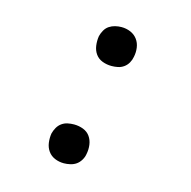

<svg xmlns="http://www.w3.org/2000/svg" viewBox="-87 -628 724 726"><g transform="rotate(15 275.0 -265.0)"><path d="M224 12Q205 12 188.5 5Q172 -2 162 -16Q152 -30 149.5 -48.5Q147 -67 150 -85Q153 -97 159.5 -108.5Q166 -120 176.5 -127.5Q187 -135 199.5 -137.5Q212 -140 224 -140Q243 -140 260 -133.5Q277 -127 287 -113Q297 -99 299.5 -80.5Q302 -62 298 -43Q296 -31 289 -19.5Q282 -8 272 -1Q262 6 249 9Q236 12 224 12ZM303 -390Q284 -390 267 -396.5Q250 -403 240 -417Q230 -431 227.5 -449.5Q225 -468 228 -487Q231 -499 237.5 -510.5Q244 -522 254.5 -529Q265 -536 277.5 -539Q290 -542 302 -542Q321 -542 337.5 -535Q354 -528 364.5 -514Q375 -500 377.5 -481.5Q380 -463 376 -445Q374 -433 367.5 -421.5Q361 -410 350.5 -402.5Q340 -395 327.5 -392.5Q315 -390 303 -390Z"/></g></svg>

Font: Lode
Style: Italic
Weight: 400
Italic angle: -11°
Monospace: yes
Designer: Belleve Invis
Foundry: Belleve Invis
Version: Version 29.2.0; ttfautohint (v1.8.3)